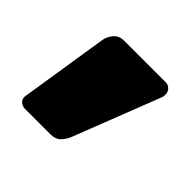

<svg xmlns="http://www.w3.org/2000/svg" viewBox="-86 -292 456 456"><g transform="rotate(45 142.0 -63.5)"><path d="M44 77Q35 77 28.5 71Q22 65 23 56L58 -167Q60 -181 69.5 -192.5Q79 -204 97 -204H236Q244 -204 250 -198Q256 -192 256 -183Q256 -178 255 -174L169 47Q165 57 156 67Q147 77 129 77Z"/></g></svg>

Font: Rubik ExtraBold
Style: Italic
Weight: 800
Italic angle: -12°
Designer: Hubert and Fischer
Foundry: Hubert and Fischer
Version: Version 2.300;gftools[0.9.30]